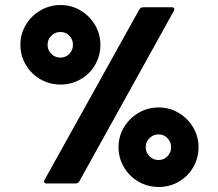

<svg xmlns="http://www.w3.org/2000/svg" viewBox="-20 -729 865 763"><path d="M61 -551Q61 -594 82.5 -630Q104 -666 140.5 -687.5Q177 -709 221 -709Q264 -709 300 -687.5Q336 -666 357.5 -630Q379 -594 379 -551Q379 -508 358 -471.5Q337 -435 300.5 -414Q264 -393 221 -393Q177 -393 140.5 -414Q104 -435 82.5 -471.5Q61 -508 61 -551ZM157 -14 534 -692Q539 -700 549 -700H663Q670 -700 672 -696Q674 -692 671 -686L295 -8Q290 0 280 0H165Q158 0 156 -4Q154 -8 157 -14ZM270 -551Q270 -572 255.5 -587Q241 -602 220 -602Q199 -602 184 -587Q169 -572 169 -551Q169 -530 184 -515Q199 -500 220 -500Q241 -500 255.5 -515Q270 -530 270 -551ZM451 -144Q451 -187 472.5 -223Q494 -259 530.5 -280.5Q567 -302 611 -302Q654 -302 690 -280.5Q726 -259 747.5 -223Q769 -187 769 -144Q769 -101 748 -64.5Q727 -28 690.5 -7Q654 14 611 14Q567 14 530.5 -7Q494 -28 472.5 -64.5Q451 -101 451 -144ZM660 -144Q660 -165 645.5 -180Q631 -195 610 -195Q589 -195 574 -180Q559 -165 559 -144Q559 -123 574 -108Q589 -93 610 -93Q631 -93 645.5 -108Q660 -123 660 -144Z"/></svg>

Font: Amber EN
Style: Bold
Weight: 700
Designer: Jeremy Tribby
Foundry: Tribby Type
Version: Version 1.408 November 24, 2021